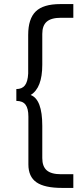

<svg xmlns="http://www.w3.org/2000/svg" viewBox="-20 -720 409 940"><path d="M187 -104V54Q187 95 209 114Q231 133 279 133H339V200H284Q198 200 158.5 172.5Q119 145 119 85V-149Q119 -189 105 -207.5Q91 -226 60 -226V-284Q88 -284 102 -302Q116 -320 118 -360V-549Q118 -628 155 -664Q192 -700 275 -700H339V-633H279Q231 -633 209 -614Q187 -595 187 -554V-403Q187 -289 130 -255Q187 -234 187 -104Z"/></svg>

Font: Fivo Sans
Style: Regular
Weight: 400
Designer: Alexander Slobzheninov
Foundry: Alexander Slobzheninov
Version: 1.0